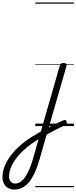

<svg xmlns="http://www.w3.org/2000/svg" viewBox="-288 -1030 624 1569"><path d="M80 27Q100 16 120 5.5Q140 -5 159.5 -14.5Q179 -24 197 -32Q215 -40 230 -47Q242 -52 248.5 -47.5Q255 -43 257 -34.5Q259 -26 256 -17.5Q253 -9 243 -5Q224 2 203 12.5Q182 23 160 34Q138 45 115.5 57.5Q93 70 71 83ZM-172 519Q-201 519 -223 506Q-245 493 -256.5 469.5Q-268 446 -268 416Q-268 377 -253 336Q-238 295 -209 253.5Q-180 212 -138 172.5Q-96 133 -43 98Q-21 85 1 71.5Q23 58 46 44L201 -495Q205 -506 211.5 -510.5Q218 -515 231 -515Q248 -515 253.5 -508Q259 -501 255 -489L34 276Q16 338 -5.5 384Q-27 430 -52 460Q-77 490 -107 504.5Q-137 519 -172 519ZM-164 470Q-143 470 -123.5 458Q-104 446 -86 422Q-68 398 -51 360Q-34 322 -19 270L27 108Q13 116 -1 125.5Q-15 135 -29 144Q-73 175 -107.5 209Q-142 243 -165.5 277.5Q-189 312 -201.5 346Q-214 380 -214 412Q-214 430 -208 443Q-202 456 -191 463Q-180 470 -164 470ZM0 490H316V500H0ZM0 -20H316V0H0ZM0 -505H316V-500H0ZM0 -1010H316V-1000H0Z"/></svg>

Font: Playwrite TZ Guides
Style: Regular
Weight: 400
Designer: Veronika Burian, José Scaglione
Foundry: TypeTogether
Version: Version 1.003